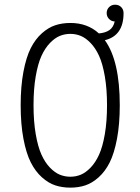

<svg xmlns="http://www.w3.org/2000/svg" viewBox="-20 -806 610 836"><path d="M286.5 11Q251 11 221 1.2Q191 -8.5 162.5 -34Q134 -59.5 114 -99Q94 -138.5 82 -202Q70 -265.5 70 -348Q70 -430 82 -493.5Q94 -557 114 -596.5Q134 -636 162.5 -661.2Q191 -686.5 221 -696.2Q251 -706 286.5 -706Q361 -706 410.5 -660.5Q439 -663 456.2 -674.8Q473.5 -686.5 479.5 -712.5Q465 -713 454.8 -723.5Q444.5 -734 444.5 -749Q444.5 -764.5 455 -775Q465.5 -785.5 481 -785.5Q497.5 -785.5 507.8 -775Q518 -764.5 518 -749Q518 -650.5 436.5 -631Q501.5 -541.5 501.5 -348Q501.5 -265.5 489.5 -202Q477.5 -138.5 457.8 -99Q438 -59.5 409.5 -34Q381 -8.5 351.2 1.2Q321.5 11 286.5 11ZM286.5 -36.5Q310 -36.5 331.5 -45.2Q353 -54 374.5 -76.2Q396 -98.5 411.5 -132.8Q427 -167 436.5 -222.2Q446 -277.5 446 -348Q446 -418 436.5 -473.2Q427 -528.5 411.5 -562.5Q396 -596.5 374.5 -618.8Q353 -641 331.5 -649.8Q310 -658.5 286.5 -658.5Q262.5 -658.5 240.8 -649.8Q219 -641 197.5 -618.8Q176 -596.5 160.5 -562.5Q145 -528.5 135.5 -473.5Q126 -418.5 126 -348Q126 -277.5 135.5 -222.2Q145 -167 160.5 -132.8Q176 -98.5 197.5 -76.2Q219 -54 240.8 -45.2Q262.5 -36.5 286.5 -36.5Z"/></svg>

Font: League Mono Narrow UltraLight
Style: Regular
Weight: 200
Width: 3
Designer: Tyler Finck
Foundry: The League of Moveable Type / Tyler Finck
Version: Version 2.210